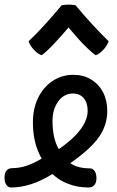

<svg xmlns="http://www.w3.org/2000/svg" viewBox="-57 -818 519 852"><path d="M-8 14Q-21 14 -29 2Q-37 -10 -37 -29Q-37 -72 -1 -72Q28 -72 58 -81.5Q88 -91 128 -114Q89 -182 89 -274Q89 -336 112 -383.5Q135 -431 176 -458.5Q217 -486 269 -486Q313 -486 347 -465.5Q381 -445 400 -409Q419 -373 419 -326Q419 -262 381.5 -209Q344 -156 255 -94Q287 -71 341 -71Q355 -71 363 -59Q371 -47 371 -27Q371 -8 362 3Q353 14 336 14Q288 14 246 -2Q204 -18 176 -46Q80 14 -8 14ZM176 -282Q176 -203 204 -156Q269 -201 300.5 -244Q332 -287 332 -326Q332 -362 314.5 -382.5Q297 -403 266 -403Q227 -403 201.5 -368Q176 -333 176 -282ZM128 -573Q111 -578 93.5 -597Q76 -616 70 -635Q101 -664 139.5 -706Q178 -748 217 -795Q248 -800 278 -795Q317 -748 355.5 -706.5Q394 -665 425 -635Q419 -616 401.5 -597Q384 -578 367 -573Q352 -584 331 -604Q310 -624 288 -648.5Q266 -673 247 -696Q217 -660 183 -624Q149 -588 128 -573Z"/></svg>

Font: Borel
Style: Regular
Weight: 400
Designer: Rosalie Wagner
Foundry: ANRT
Version: Version 1.007; ttfautohint (v1.8.4.7-5d5b)